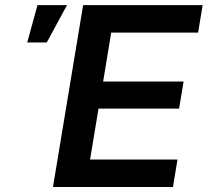

<svg xmlns="http://www.w3.org/2000/svg" viewBox="-20 -748 831 768"><path d="M191.9 0 312.5 -727.5H790.5L772.5 -617.7H424.8L392.6 -421.9H714.4L696.3 -313.5H374L340.3 -109.9H689.9L671.9 0ZM88.9 -578.1 129.9 -727.5H248L167 -578.1Z"/></svg>

Font: Inter 17pt SemiBold
Style: Italic
Weight: 600
Italic angle: -9.3988°
Version: Version 4.001;git-66647c0bb